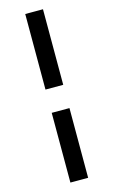

<svg xmlns="http://www.w3.org/2000/svg" viewBox="-173 -1016 779 1321"><g transform="rotate(-15 217.0 -355.5)"><path d="M280.4 244.2H154V-252.4H280.4ZM280.4 -418.2H154V-956.4H280.4Z"/></g></svg>

Font: Be Vietnam Pro Variable Thin
Style: Regular
Weight: 100
Designer: Lam Bao, Tony Le, Vietanh Nguyen
Foundry: Yellow Type Foundry
Version: Version 1.002